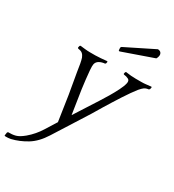

<svg xmlns="http://www.w3.org/2000/svg" viewBox="-240 -804 1079 1189"><g transform="rotate(30 299.0 -210.0)"><path d="M-11.9 229 -17 234 -20.6 258 -13 260C-6.4 260 -0.3 259.8 5.1 259.5C10.5 259.2 16.7 258.3 23.7 257C60.3 248.3 95.9 233.5 130.4 212.5C165 191.5 195.9 159.3 223.2 116L377.6 -128C380.6 -132.7 385.8 -141.2 392.9 -153.5C400.1 -165.8 408.8 -180.3 419 -197C429.2 -213.7 440.3 -231.7 452.4 -251C464.6 -270.3 476.6 -289.3 488.6 -308C500.6 -326.7 512.2 -344 523.6 -360C535 -376 544.9 -389.3 553.3 -400C563.5 -412 572.3 -420.7 579.8 -426C587.4 -431.3 597.3 -434.7 609.7 -436L615.8 -441L619 -455L616 -459C603 -457.7 591.2 -456.3 580.5 -455C569.9 -453.7 558.9 -453 547.6 -453H506.6C483.9 -453 460 -455 435 -459L430 -455L427.3 -443L430.3 -439C443.4 -437.7 454.6 -434.5 464.2 -429.5C473.7 -424.5 476.7 -414.7 473.3 -400C470 -385.3 463 -367.5 452.5 -346.5C442 -325.5 430.2 -304 417.1 -282C404 -260 391.3 -239.3 378.8 -220C366.3 -200.7 356.5 -185.3 349.2 -174L275.6 -59L255.6 -189C254.4 -195 252.4 -208 249.6 -228C246.9 -248 244.2 -269.5 241.5 -292.5C238.8 -315.5 236.7 -337.2 235 -357.5C233.4 -377.8 233.5 -392 235.3 -400C238.1 -412 245.1 -421.2 256.2 -427.5C267.3 -433.8 280.4 -437.7 295.4 -439L300.3 -443L303 -455L300 -459C286.3 -457.7 271.9 -456.3 256.5 -455C241.2 -453.7 228.3 -453 217.6 -453H178.6C167.9 -453 156.4 -453.7 144 -455C131.7 -456.3 120 -457.7 109 -459L104 -455L100.8 -441L105.7 -436C119.3 -434.7 129.7 -431 136.6 -425C143.6 -419 149.1 -410.7 153.3 -400C156.5 -390.7 159.6 -378 162.6 -362C164.9 -346 167.8 -327.7 171.4 -307C174.9 -286.3 178.4 -266.2 181.9 -246.5C185.4 -226.8 188.4 -209 191.1 -193C193.7 -177 195.7 -166 196.9 -160L224.1 21L173.4 102C163.9 117.3 152.7 132.5 139.9 147.5C127.1 162.5 112.9 176.7 97.1 190C85.6 199.3 75.5 206.7 66.6 212C57.7 217.3 48.9 221.2 40.4 223.5C31.9 225.8 23.3 227.3 14.9 228C6.4 228.7 -2.5 229 -11.9 229ZM328.4 -552 334.7 -549 554.5 -626C556.6 -629.3 558.2 -632.7 559.3 -636C560.4 -639.3 561.3 -642.3 561.9 -645C564.1 -654.3 562.9 -662.3 558.4 -669C554 -675.7 546.2 -679.3 535 -680L331.7 -579L327.1 -572Z"/></g></svg>

Font: Quattrocento
Style: Italic
Weight: 400
Italic angle: -13°
Designer: Pablo Impallari
Foundry: Pablo Impallari, Igino Marini, Branda Gallo
Version: Version 2.000